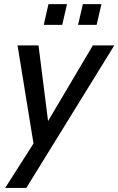

<svg xmlns="http://www.w3.org/2000/svg" viewBox="-20 -710 580 940"><path d="M5.4 210 144 -7.3 65.9 -487.8H168.5L215.3 -117.2L434.6 -487.8H539.6L108.9 210ZM194.3 -588.4 217.3 -689.9H308.1L284.7 -588.4ZM362.3 -588.4 385.7 -689.9H476.6L453.1 -588.4Z"/></svg>

Font: Acari Sans Medium
Style: Italic
Weight: 500
Italic angle: -13°
Designer: Alfredo Marco Pradil and Stefan Peev
Foundry: Hanken Design Co.
Version: Version 1.045